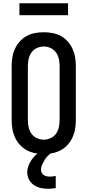

<svg xmlns="http://www.w3.org/2000/svg" viewBox="-20 -942 540 1185"><path d="M250 8Q223 8 196 3Q169 -2 145 -15Q121 -28 102.5 -48.5Q84 -69 72.5 -94Q61 -119 56.5 -146Q52 -173 52 -200V-535Q52 -562 56.5 -589Q61 -616 72.5 -641Q84 -666 102.5 -686.5Q121 -707 145 -720Q169 -733 196 -738Q223 -743 250 -743Q277 -743 304 -738Q331 -733 355 -720Q379 -707 397.5 -686.5Q416 -666 427.5 -641Q439 -616 443.5 -589Q448 -562 448 -535V-200Q448 -173 443.5 -146Q439 -119 427.5 -94Q416 -69 397.5 -48.5Q379 -28 355 -15Q331 -2 304 3Q277 8 250 8ZM250 -80Q272 -80 292.5 -89.5Q313 -99 325.5 -116.5Q338 -134 343 -156Q348 -178 348 -200V-535Q348 -557 343 -579Q338 -601 325.5 -618.5Q313 -636 292.5 -645.5Q272 -655 250 -655Q228 -655 207.5 -645.5Q187 -636 174.5 -618.5Q162 -601 157 -579Q152 -557 152 -535V-200Q152 -178 157 -156Q162 -134 174.5 -116.5Q187 -99 207.5 -89.5Q228 -80 250 -80ZM276 223Q253 223 230.5 218Q208 213 189 200Q170 187 159 166Q148 145 148 122Q148 102 155 83Q162 64 173 47.5Q184 31 198 17Q212 3 229 -8H301V0Q287 8 275.5 19.5Q264 31 255.5 45Q247 59 240 74Q233 89 233 105Q233 115 237.5 124Q242 133 250 138.5Q258 144 268 146Q278 148 287 148Q297 148 306 147Q315 146 324 144V219Q312 221 300 222Q288 223 276 223ZM100 -848V-922H400V-848Z"/></svg>

Font: Iosevka Semibold
Style: Regular
Weight: 600
Monospace: yes
Designer: Belleve Invis
Foundry: Belleve Invis
Version: Version 33.2.3; ttfautohint (v1.8.4)